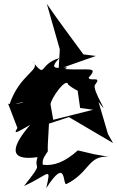

<svg xmlns="http://www.w3.org/2000/svg" viewBox="-20 -876 604 992"><path d="M467 -79 382 -99C316 -39 257 -17 201 -25C196 -56 216 -76 227 -94C225 -146 236 -228 233 -286L217 -232L336 -271L564 -137L538 -183L489 -350C563 -251 452 -412 471 -438C510 -487 442 -452 438 -475C494 -536 434 -511 316 -519C363 -551 197 -485 287 -576C175 -543 224 -466 147 -559C201 -515 80 -498 27 -330C171 -372 69 -328 22 -340L70 -215C52 -185 54 -183 136 -231C47 -128 12 -41 174 -64C151 11 213 -51 104 85C236 25 245 -22 219 96C327 -72 302 82 323 75C443 16 434 -74 541 -66ZM394 -318 461 -309 255 -257 241 -337C244 -369 323 -481 333 -438C427 -363 494 -405 381 -409ZM411 -595C348 -681 283 -767 222 -856L289 -621L283 -519L475 -587Z"/></svg>

Font: Asimov Silicon
Style: Regular
Weight: 400
Designer: Google
Version: Version 2.000980; 2014